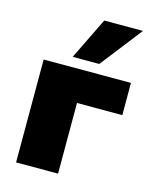

<svg xmlns="http://www.w3.org/2000/svg" viewBox="-115 -842 738 919"><g transform="rotate(15 254.0 -382.5)"><path d="M185.1 -558.1 286.1 -765.1H478L316.9 -558.1ZM54.2 0V-509.8H486.8V-350.1H262.2V0Z"/></g></svg>

Font: Mulish ExtraBlack
Style: Regular
Weight: 1000
Designer: Vernon Adams
Foundry: Vernon Adams
Version: Version 3.603; ttfautohint (v1.8.3)